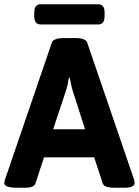

<svg xmlns="http://www.w3.org/2000/svg" viewBox="-20 -881 653 903"><path d="M61 2Q0 2 0 -20Q0 -24 1.5 -28.5Q3 -33 4 -38L224 -681Q232 -702 281 -702H333Q383 -702 390 -681L610 -38Q613 -28 613 -20Q613 2 563 2H519Q497 2 482 -2.5Q467 -7 463 -19L423 -141H187L147 -19Q143 -8 131 -3Q119 2 101 2ZM230 -273H380L323 -451Q318 -467 314.5 -483Q311 -499 308 -515H304Q301 -499 298 -483Q295 -467 289 -451ZM171 -766Q141 -766 141 -806V-821Q141 -861 171 -861H442Q472 -861 472 -821V-806Q472 -766 442 -766Z"/></svg>

Font: Asap
Style: Regular
Weight: 400
Designer: Pablo Cosgaya
Foundry: Omnibus-Type
Version: Version 3.001